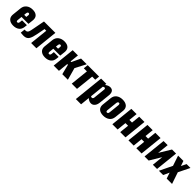

<svg xmlns="http://www.w3.org/2000/svg" viewBox="516 -2481 4563 4563"><g transform="rotate(45 2797.0 -199.5)"><path d="M220.7 10.7C282.6 10.7 332.8 -4.1 371.3 -33.7C409.9 -63.3 432.1 -106.4 438 -163.1L445.3 -229H283.2L276.4 -161.1C272.8 -129.9 258.5 -114.3 233.4 -114.3C214.5 -114.3 205.1 -127.4 205.1 -153.8C205.1 -158 205.4 -162.8 206.1 -168L217.3 -276.9H449.7L464.4 -409.7C465.3 -418.8 465.8 -427.6 465.8 -436C465.8 -481.6 452.5 -517.3 425.8 -543C393.9 -573.6 346.5 -588.9 283.7 -588.9C221.2 -588.9 169.2 -572.4 127.7 -539.6C86.2 -506.7 62.5 -461.3 56.6 -403.3L32.7 -174.8C31.7 -166 31.2 -157.6 31.2 -149.4C31.2 -103.5 45.9 -66.6 75.2 -38.6C109.7 -5.7 158.2 10.7 220.7 10.7ZM226.1 -357.4 231.9 -410.6C235.8 -446.1 248.5 -463.9 270 -463.9C292.5 -463.9 303.7 -451.3 303.7 -426.3C303.7 -423 303.5 -419.6 303.2 -416L296.9 -357.4Z M468.8 0.5C505.9 4.7 535.3 6.8 557.1 6.8C581.5 6.8 602.5 4.7 619.9 0.5C637.3 -3.7 653.8 -11.1 669.4 -21.7C685.1 -32.3 698.5 -47.2 709.7 -66.4C720.9 -85.6 731.3 -109.7 740.7 -138.7C750.2 -167.6 758.8 -203.1 766.6 -245.1L808.1 -460.4H865.7L816.9 0H993.2L1053.7 -578.1H670.9L611.3 -265.6C608.4 -251 606 -238.9 604 -229.2C602.1 -219.6 599.7 -209.4 596.9 -198.5C594.2 -187.6 591.5 -178.8 588.9 -172.1C586.3 -165.4 583.1 -158.5 579.3 -151.4C575.6 -144.2 571.5 -138.8 567.1 -135C562.7 -131.3 557.7 -127.6 552 -124C546.3 -120.4 540 -118.1 533.2 -116.9C526.4 -115.8 518.6 -115.2 510 -115C501.4 -114.8 491.9 -115.6 481.4 -117.2Z M1288.6 10.7C1350.4 10.7 1400.6 -4.1 1439.2 -33.7C1477.8 -63.3 1500 -106.4 1505.9 -163.1L1513.2 -229H1351.1L1344.2 -161.1C1340.7 -129.9 1326.3 -114.3 1301.3 -114.3C1282.4 -114.3 1272.9 -127.4 1272.9 -153.8C1272.9 -158 1273.3 -162.8 1273.9 -168L1285.2 -276.9H1517.6L1532.2 -409.7C1533.2 -418.8 1533.7 -427.6 1533.7 -436C1533.7 -481.6 1520.3 -517.3 1493.7 -543C1461.8 -573.6 1414.4 -588.9 1351.6 -588.9C1289.1 -588.9 1237.1 -572.4 1195.6 -539.6C1154.1 -506.7 1130.4 -461.3 1124.5 -403.3L1100.6 -174.8C1099.6 -166 1099.1 -157.6 1099.1 -149.4C1099.1 -103.5 1113.8 -66.6 1143.1 -38.6C1177.6 -5.7 1226.1 10.7 1288.6 10.7ZM1293.9 -357.4 1299.8 -410.6C1303.7 -446.1 1316.4 -463.9 1337.9 -463.9C1360.4 -463.9 1371.6 -451.3 1371.6 -426.3C1371.6 -423 1371.4 -419.6 1371.1 -416L1364.7 -357.4Z M1575.2 0H1751.5L1777.8 -253.4H1800.8L1864.3 0H2051.8L1966.8 -306.6L2108.9 -578.1H1917L1811.5 -354.5H1788.6L1812 -578.1H1635.7Z M2182.1 0H2358.4L2407.2 -460.9H2510.7L2522.9 -578.1H2139.2L2127 -460.9H2231Z M2510.3 190.4H2686.5L2710.9 -43.9C2750.3 -7.5 2791.3 10.7 2834 10.7C2871.4 10.7 2902.7 -3.9 2927.7 -33.2C2952.8 -62.5 2968.1 -102.9 2973.6 -154.3L3002.4 -429.7C3003.7 -440.8 3004.4 -451.3 3004.4 -461.4C3004.4 -495.9 2997.4 -523.8 2983.4 -544.9C2965.5 -572.3 2937 -586.9 2897.9 -588.9H2892.6C2850.9 -588.9 2807.8 -571.5 2763.2 -536.6L2767.1 -578.1H2590.8ZM2752.4 -99.6C2742.4 -99.9 2731 -104.2 2718.3 -112.3L2755.9 -470.2C2771.5 -480.3 2783.9 -485.8 2793 -486.8C2794.9 -487.1 2796.7 -487.3 2798.3 -487.3C2807.5 -487.3 2814.6 -483.7 2819.8 -476.6C2825 -469.7 2827.6 -461.4 2827.6 -451.7C2827.6 -449.7 2827.5 -447.6 2827.1 -445.3L2795.4 -143.6C2794.1 -130.9 2789.6 -120.3 2781.7 -111.8C2774.3 -103.7 2765 -99.6 2753.9 -99.6Z M3258.3 -105.5C3237.5 -105.5 3227.1 -119.1 3227.1 -146.5C3227.1 -150.7 3227.4 -155.4 3228 -160.6L3254.9 -417.5C3258.8 -454.3 3272.8 -472.7 3296.9 -472.7C3309.6 -472.7 3318.5 -468.3 3323.7 -459.5C3327.3 -453.3 3329.1 -444.7 3329.1 -433.6C3329.1 -428.7 3328.8 -423.3 3328.1 -417.5L3301.3 -160.6C3299.3 -141.4 3294.8 -127.4 3287.8 -118.7C3280.8 -109.9 3271 -105.5 3258.3 -105.5ZM3245.6 10.7C3309.4 10.7 3362.2 -4.9 3404.1 -36.1C3445.9 -67.4 3470.1 -113.1 3476.6 -173.3L3501 -404.8C3502 -413.6 3502.4 -422 3502.4 -430.2C3502.4 -450.7 3499.5 -469.4 3493.7 -486.3C3485.5 -509.8 3472.7 -528.9 3455.3 -543.7C3437.9 -558.5 3416.8 -569.7 3392.1 -577.4C3367.4 -585 3339.5 -588.9 3308.6 -588.9C3245.1 -588.9 3192.7 -573.2 3151.4 -542C3110 -510.7 3086.3 -465 3080.1 -404.8L3055.7 -173.3C3054.7 -164.6 3054.2 -155.9 3054.2 -147.5C3054.2 -127 3057 -108.4 3062.5 -91.8C3070.3 -68.4 3082.8 -49.2 3100.1 -34.4C3117.4 -19.6 3138.2 -8.4 3162.6 -0.7C3187 6.9 3214.7 10.7 3245.6 10.7Z M3546.9 0H3723.1L3748 -239.3H3836.4L3811 0H3987.8L4048.3 -578.1H3871.6L3849.1 -358.9H3760.7L3783.7 -578.1H3607.4Z M4087.9 0H4264.2L4289.1 -239.3H4377.4L4352.1 0H4528.8L4589.4 -578.1H4412.6L4390.1 -358.9H4301.8L4324.7 -578.1H4148.4Z M4628.9 0H4767.1L4938 -285.2L4908.2 0H5049.3L5110.4 -578.1H4973.6L4797.4 -287.6L4827.6 -578.1H4689.5Z M5110.4 0H5253.9L5322.8 -149.9L5373 0H5553.2L5453.6 -293L5594.2 -578.1H5463.9L5400.9 -449.7L5356.9 -578.1H5178.2L5265.1 -320.3Z"/></g></svg>

Font: Oswald
Style: Heavy
Weight: 800
Designer: Vernon Adams
Foundry: Vernon Adams
Version: 3.0; ttfautohint (v0.95.6-bc232) -l 8 -r 50 -G 200 -x 0 -w "